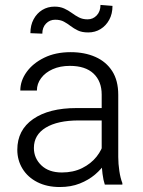

<svg xmlns="http://www.w3.org/2000/svg" viewBox="-20 -750 579 780"><path d="M393.1 -365.7Q393.1 -419.9 359.9 -451.2Q326.7 -482.4 263.7 -482.4Q224.6 -482.4 194.3 -469Q164.1 -455.6 147 -432.6Q129.9 -409.7 129.9 -382.3H62.5Q62.5 -421.9 88.1 -457.5Q113.8 -493.2 159.7 -515.6Q205.6 -538.1 267.1 -538.1Q323.7 -538.1 367.4 -518.8Q411.1 -499.5 435.8 -461.2Q460.4 -422.9 460.4 -364.7V-111.8Q460.4 -85 464.8 -55.4Q469.2 -25.9 477.1 -6.3V0H405.8Q399.9 -17.1 396.5 -43.5Q393.1 -69.8 393.1 -93.8ZM407.2 -260.7H300.3Q213.9 -260.7 165.8 -231.4Q117.7 -202.1 117.7 -148.9Q117.7 -107.4 147.9 -78.4Q178.2 -49.3 231.4 -49.3Q277.8 -49.3 313.7 -67.1Q349.6 -85 372.3 -113.5Q395 -142.1 401.9 -173.8L430.7 -137.2Q425.3 -114.3 408.9 -88.9Q392.6 -63.5 366.2 -41Q339.8 -18.6 304 -4.4Q268.1 9.8 223.1 9.8Q170.9 9.8 131.8 -10Q92.8 -29.8 71.5 -64.5Q50.3 -99.1 50.3 -141.6Q50.3 -221.7 114.7 -266.4Q179.2 -311 290.5 -311H407.2ZM151.9 -613.3 103.5 -615.2Q103.5 -647.5 116.5 -671.6Q129.4 -695.8 151.6 -709.5Q173.8 -723.1 201.7 -723.1Q223.6 -723.1 240.5 -715.6Q257.3 -708 271.5 -697.5Q285.6 -687 300.8 -679.2Q315.9 -671.4 335.9 -671.4Q357.9 -671.4 373 -687.5Q388.2 -703.6 388.2 -730L437 -726.1Q437 -693.8 423.8 -669.7Q410.6 -645.5 388.4 -631.8Q366.2 -618.2 338.4 -618.2Q313 -618.2 296.4 -626.2Q279.8 -634.3 266.8 -644.3Q253.9 -654.3 239.5 -662.1Q225.1 -669.9 204.1 -669.9Q182.1 -669.9 167 -654.3Q151.9 -638.7 151.9 -613.3Z"/></svg>

Font: Heebo Light
Style: Regular
Weight: 300
Designer: Oded Ezer
Foundry: Ezer Type House
Version: Version 3.100